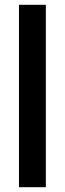

<svg xmlns="http://www.w3.org/2000/svg" viewBox="-20 -780 270 800"><path d="M171 0H59V-760H171Z"/></svg>

Font: Noto Sans Arabic ExtCond SemBd
Style: Regular
Weight: 600
Width: 2
Designer: Monotype Design Team, Nadine Chahine, Nizar Qandah and Khaled Hosny
Foundry: Monotype Imaging Inc.
Version: Version 2.012; ttfautohint (v1.8.4.7-5d5b)